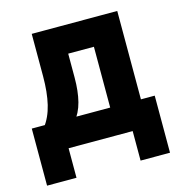

<svg xmlns="http://www.w3.org/2000/svg" viewBox="-98 -607 783 828"><g transform="rotate(-15 293.0 -193.5)"><path d="M194.8 -101.1 62.5 -113.3Q91.3 -150.4 104 -203.6Q116.7 -256.8 116.7 -329.1V-517.6H246.6V-287.6Q246.6 -227.1 234.9 -180.9Q223.1 -134.7 194.8 -101.1ZM11.2 131.8V-93.8H142.6V131.8ZM428.7 131.8V-93.8H560.1V131.8ZM361.3 0V-517.6H498.5V0ZM166.5 -394.5V-517.6H424.3V-394.5ZM560.1 -123V0H11.2V-123Z"/></g></svg>

Font: Cascadia Code PL
Style: Regular
Weight: 400
Monospace: yes
Designer: Aaron Bell
Foundry: Saja Typeworks
Version: Version 2102.003